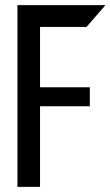

<svg xmlns="http://www.w3.org/2000/svg" viewBox="-20 -728 430 748"><path d="M136 -623V-708H390V-707L317 -623ZM48 0V-387L136 -314V0ZM136 -314 48 -387V-388H330V-314ZM48 -388V-708H136V-388Z"/></svg>

Font: Foldit
Style: Regular
Weight: 400
Version: Version 1.003